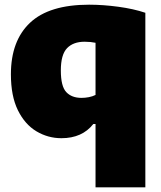

<svg xmlns="http://www.w3.org/2000/svg" viewBox="-20 -579 688 819"><path d="M387.5 220V-50H378Q330.5 10.5 242 10.5Q184.5 10.5 135.2 -19Q86 -48.5 56.2 -109Q26.5 -169.5 26.5 -262Q26.5 -405 108.2 -482Q190 -559 360 -559Q419.5 -559 484.5 -550.2Q549.5 -541.5 600 -524.5V220ZM327.5 -161.5Q343 -161.5 358.8 -164.5Q374.5 -167.5 387.5 -174V-396.5Q378 -398.5 366 -399.8Q354 -401 341 -401Q292.5 -401 266 -373.5Q239.5 -346 239.5 -278.5Q239.5 -210.5 262.8 -186Q286 -161.5 327.5 -161.5Z"/></svg>

Font: Encode Sans Black
Style: Regular
Weight: 900
Designer: Multiple Designers
Foundry: Impallari Type
Version: Version 3.002; ttfautohint (v1.8.3) -l 8 -r 50 -G 200 -x 14 